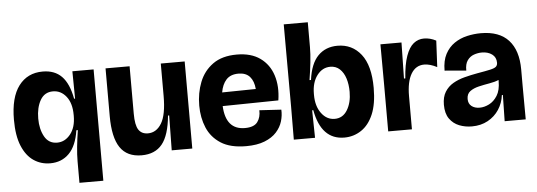

<svg xmlns="http://www.w3.org/2000/svg" viewBox="-52 -851 3224 1153"><g transform="rotate(-5 1559.5 -274.5)"><path d="M384 146V17Q384 -24 389 -72Q394 -120 402 -170H393Q379 -77 334 -31.5Q289 14 220 14Q164 14 120 -16Q76 -46 50.5 -107.5Q25 -169 25 -265Q25 -400 77.5 -469.5Q130 -539 222 -539Q294 -539 336.5 -495.5Q379 -452 396 -360H402L400 -525H528V-330V146ZM272 -106Q319 -106 352 -147Q385 -188 385 -257V-263Q385 -334 353 -374.5Q321 -415 273 -415Q222 -415 196.5 -370.5Q171 -326 171 -260Q171 -196 196 -151Q221 -106 272 -106Z M771 14Q683 14 641.5 -47.5Q600 -109 600 -237V-525H745V-239Q745 -170 763.5 -142Q782 -114 820 -114Q871 -114 902 -165Q933 -216 933 -330V-525H1077V-245V0H953L956 -210H949Q938 -92 895 -39Q852 14 771 14Z M1401 14Q1306 14 1249 -22.5Q1192 -59 1166.5 -119.5Q1141 -180 1141 -253Q1141 -329 1166.5 -394Q1192 -459 1247.5 -499Q1303 -539 1392 -539Q1478 -539 1532.5 -500Q1587 -461 1608.5 -394Q1630 -327 1617 -243L1281 -238Q1288 -95 1403 -95Q1458 -95 1479 -123.5Q1500 -152 1498 -194L1630 -186Q1632 -151 1621.5 -116Q1611 -81 1584.5 -51.5Q1558 -22 1512.5 -4Q1467 14 1401 14ZM1392 -424Q1344 -424 1318.5 -396Q1293 -368 1285 -320L1488 -323Q1484 -371 1460.5 -397.5Q1437 -424 1392 -424Z M1993 14Q1854 14 1821 -166H1814L1817 0H1689L1690 -199L1689 -695H1834V-545Q1834 -504 1828.5 -453.5Q1823 -403 1814 -348H1823Q1836 -446 1881.5 -492.5Q1927 -539 1999 -539Q2087 -539 2140.5 -471Q2194 -403 2194 -268Q2194 -171 2167.5 -109Q2141 -47 2095 -16.5Q2049 14 1993 14ZM1945 -103Q1994 -103 2021 -147.5Q2048 -192 2048 -257Q2048 -302 2036.5 -338Q2025 -374 2002 -395.5Q1979 -417 1945 -417Q1897 -417 1865 -374.5Q1833 -332 1833 -264V-257Q1833 -189 1865 -146Q1897 -103 1945 -103Z M2258 0V-277L2257 -525H2384L2380 -308H2388Q2394 -392 2412 -442.5Q2430 -493 2457.5 -515Q2485 -537 2520 -537Q2557 -537 2593 -518L2585 -359Q2543 -381 2508 -381Q2457 -381 2429 -334Q2401 -287 2401 -200V0Z M2762 14Q2721 14 2685.5 0Q2650 -14 2627.5 -45.5Q2605 -77 2605 -130Q2605 -177 2624 -207.5Q2643 -238 2674 -256Q2705 -274 2743.5 -284Q2782 -294 2821 -301Q2874 -310 2900.5 -316Q2927 -322 2936 -330.5Q2945 -339 2945 -354Q2945 -387 2920.5 -405Q2896 -423 2859 -423Q2835 -423 2811 -414.5Q2787 -406 2771.5 -384Q2756 -362 2757 -323L2627 -334Q2627 -394 2648 -433.5Q2669 -473 2703.5 -496.5Q2738 -520 2780 -529.5Q2822 -539 2863 -539Q2974 -539 3030 -477.5Q3086 -416 3086 -301V-206Q3086 -155 3086.5 -103Q3087 -51 3087 0H2960Q2961 -38 2961.5 -76.5Q2962 -115 2963 -158H2957Q2951 -110 2925.5 -71Q2900 -32 2858 -9Q2816 14 2762 14ZM2818 -94Q2846 -94 2875 -108.5Q2904 -123 2924.5 -155.5Q2945 -188 2945 -243V-250Q2922 -240 2889 -234.5Q2856 -229 2824 -221.5Q2792 -214 2771 -198.5Q2750 -183 2750 -152Q2750 -124 2769 -109Q2788 -94 2818 -94Z"/></g></svg>

Font: Bricolage Grotesque 96pt Bricolage Grotesque 48pt Regular
Style: Bold
Weight: 700
Designer: Mathieu Triay
Foundry: Atelier Triay
Version: Version 1.001; ttfautohint (v1.8.4.7-5d5b);gftools[0.9.33.de